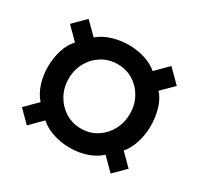

<svg xmlns="http://www.w3.org/2000/svg" viewBox="-116 -741 833 802"><g transform="rotate(30 300.0 -339.5)"><path d="M98 -81.5 42 -137.5 99 -194.5Q75.5 -221.5 63.5 -258.8Q51.5 -296 51.5 -338Q51.5 -379.5 63.2 -418Q75 -456.5 99 -482L42 -539L99 -596L156 -539.5Q181.5 -561.5 220.2 -573.8Q259 -586 299.5 -586Q341.5 -586 379 -573.8Q416.5 -561.5 439.5 -541L497 -598.5L558 -537.5L502 -482Q524.5 -458 536 -419Q547.5 -380 547.5 -338Q547.5 -297 535.8 -258.8Q524 -220.5 501 -193L556.5 -137.5L501.5 -82.5L444 -140Q418.5 -116 380.2 -103Q342 -90 299.5 -90Q257.5 -90 219.2 -102.5Q181 -115 154.5 -138.5ZM299.5 -183Q342.5 -183 375.8 -204.2Q409 -225.5 428 -260.8Q447 -296 447 -338Q447 -381 428 -416Q409 -451 375.8 -472Q342.5 -493 299.5 -493Q257.5 -493 224 -472.2Q190.5 -451.5 171 -416.2Q151.5 -381 151.5 -338Q151.5 -295.5 171.2 -260Q191 -224.5 224.8 -203.8Q258.5 -183 299.5 -183Z"/></g></svg>

Font: Chivo Mono Medium
Style: Regular
Weight: 500
Monospace: yes
Designer: Hector Gatti
Foundry: Omnibus-Type
Version: Version 1.008